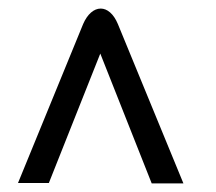

<svg xmlns="http://www.w3.org/2000/svg" viewBox="-20 -560 503 448"><path d="M408 -132 255 -504C245 -528 230 -540 215 -540C199 -540 184 -527 174 -504L22 -133H94L214 -435L334 -132Z"/></svg>

Font: Cheyenne Sans
Style: Italic
Weight: 400
Italic angle: -8.13011°
Designer: The Public Sans project authors (U.S. Web Design System), Libre Franklin designed by Pablo Impallari and Rodrigo Fuenzal
Foundry: The Cheyenne Sans Project Authors
Version: Version 2.007